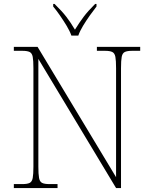

<svg xmlns="http://www.w3.org/2000/svg" viewBox="-20 -951 771 971"><path d="M50 0V-20H93Q118 -20 130 -26Q142 -32 145.5 -51Q149 -70 149 -108V-606Q149 -645 145.5 -663.5Q142 -682 130 -688Q118 -694 93 -694H50V-714H170L567 -55V-606Q567 -645 563.5 -663.5Q560 -682 548 -688Q536 -694 511 -694H470V-714H689V-694H648Q623 -694 611 -688Q599 -682 595.5 -663.5Q592 -645 592 -606V0H567L174 -653V-108Q174 -70 177.5 -51Q181 -32 193 -26Q205 -20 230 -20H271V0ZM341 -771Q333 -794 317 -820.5Q301 -847 283 -873Q265 -899 249 -918V-931H256Q294 -894 315.5 -866Q337 -838 359 -801Q382 -838 403 -866Q424 -894 461 -931H468V-918Q453 -899 434.5 -873Q416 -847 400 -820.5Q384 -794 376 -771Z"/></svg>

Font: Noto Serif Tamil Thin
Style: Regular
Weight: 100
Designer: Indian Type Foundry, Tom Grace, and the Monotype Design Team
Foundry: Monotype Imaging Inc.
Version: Version 2.004; ttfautohint (v1.8.4.7-5d5b)